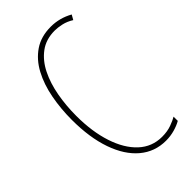

<svg xmlns="http://www.w3.org/2000/svg" viewBox="-227 -858 869 869"><g transform="rotate(-45 207.5 -423.0)"><path d="M285 -765Q229 -765 190 -736Q151 -707 127 -658.5Q103 -610 92 -549Q81 -488 81 -423Q81 -322 106.5 -244.5Q132 -167 178.5 -124Q225 -81 289 -81Q323 -81 349 -90.5Q375 -100 390 -109V-82Q371 -71 344.5 -63.5Q318 -56 289 -56Q218 -56 165 -100.5Q112 -145 83 -228Q54 -311 54 -424Q54 -495 66.5 -561Q79 -627 106.5 -678.5Q134 -730 178 -760Q222 -790 285 -790Q341 -790 391 -762L378 -739Q354 -754 329.5 -759.5Q305 -765 285 -765Z"/></g></svg>

Font: Noto Sans Malayalam UI ExtraCondensed Thin
Style: Regular
Weight: 100
Width: 2
Designer: Jelle Bosma - Monotype Design Team
Foundry: Monotype Imaging Inc.
Version: Version 2.104; ttfautohint (v1.8.4.7-5d5b)